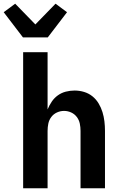

<svg xmlns="http://www.w3.org/2000/svg" viewBox="-46 -1017 666 1037"><path d="M79 0V-735H211V-426Q220 -448 233.5 -468Q247 -488 266.5 -502Q286 -516 309.5 -522Q333 -528 357 -528Q383 -528 408 -520.5Q433 -513 453 -497Q473 -481 486.5 -458.5Q500 -436 507.5 -411.5Q515 -387 518 -361.5Q521 -336 521 -310V0H389V-310Q389 -330 385 -349.5Q381 -369 369 -385Q357 -401 338.5 -409.5Q320 -418 300 -418Q280 -418 261.5 -409.5Q243 -401 231 -385Q219 -369 215 -349.5Q211 -330 211 -310V0ZM78 -815 -26 -951 36 -997 145 -885 254 -997 316 -951 212 -815Z"/></svg>

Font: Iosevka Extrabold Extended
Style: Regular
Weight: 800
Width: 7
Monospace: yes
Designer: Belleve Invis
Foundry: Belleve Invis
Version: Version 32.5.0; ttfautohint (v1.8.4)